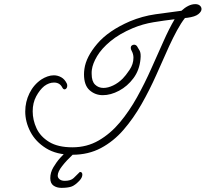

<svg xmlns="http://www.w3.org/2000/svg" viewBox="-20 -613 994 928"><path d="M330 135Q253 135 202.5 103.5Q152 72 127 24Q102 -24 102 -74Q102 -121 122.5 -162.5Q143 -204 180 -229Q194 -238 209.5 -243.5Q225 -249 240 -249Q259 -249 276 -239.5Q293 -230 303 -209Q305 -205 305 -198Q305 -191 301 -186Q297 -181 292 -181Q286 -181 281 -190Q269 -214 241 -214Q217 -214 194 -197Q172 -179 155 -147.5Q138 -116 138 -75Q138 -33 156.5 7Q175 47 217.5 73Q260 99 330 99Q400 99 457 66Q514 33 559.5 -21.5Q605 -76 642.5 -143.5Q680 -211 711 -281Q742 -351 770 -413Q797 -474 824 -520Q773 -514 721.5 -505.5Q670 -497 622 -477Q556 -449 513.5 -413.5Q471 -378 449.5 -342Q428 -306 424 -276Q423 -271 423 -266Q423 -261 423 -256Q423 -220 439.5 -204Q456 -188 480 -188Q502 -188 527 -200Q552 -212 573 -233Q587 -247 606 -275Q625 -303 625 -334Q625 -352 616 -368Q612 -375 612 -382Q612 -389 617 -393Q622 -397 628 -397Q636 -397 642 -390Q648 -381 655 -368Q662 -355 659 -327Q654 -274 625 -235Q596 -196 555.5 -174.5Q515 -153 477 -153Q440 -153 413 -177Q386 -201 386 -254Q386 -260 386.5 -266.5Q387 -273 388 -280Q396 -338 450 -401.5Q504 -465 608 -510Q668 -535 731 -544Q794 -553 857 -561Q873 -576 890 -584.5Q907 -593 924 -593Q938 -593 946 -586Q954 -579 954 -569Q954 -557 938.5 -544.5Q923 -532 885 -527Q880 -526 874 -526Q855 -502 835.5 -466Q816 -430 798 -391Q768 -324 735.5 -251Q703 -178 664 -109.5Q625 -41 577 14.5Q529 70 468 102.5Q407 135 330 135ZM277 295Q254 295 238.5 284Q223 273 223 248Q223 221 238 195.5Q253 170 271.5 149.5Q290 129 302 120Q308 114 319 114Q324 114 330.5 122Q337 130 331 135Q302 162 280.5 189.5Q259 217 259 236Q259 246 268 253.5Q277 261 293 261Q322 261 336 247.5Q350 234 366 218Q378 218 378 231Q378 244 366 258Q342 284 323.5 289.5Q305 295 277 295Z"/></svg>

Font: Meow Script
Style: Regular
Weight: 400
Designer: Robert E. Leuschke
Foundry: Robert E. Leuschke
Version: Version 1.010; ttfautohint (v1.8.3)